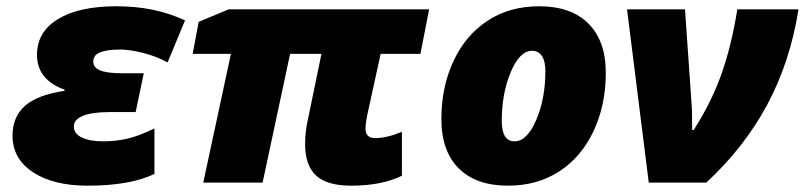

<svg xmlns="http://www.w3.org/2000/svg" viewBox="-20 -583 2569 613"><path d="M413.1 -225.1H329.1Q274.4 -225.1 245.1 -213.4Q215.8 -201.7 215.8 -179.2Q215.8 -156.2 241.2 -144Q266.6 -131.8 309.1 -131.8Q348.6 -131.8 385 -139.9Q421.4 -147.9 473.1 -172.9V-27.8Q396 9.8 259.8 9.8Q150.4 9.8 85.2 -33.2Q20 -76.2 20 -149.9Q20 -210.4 60.1 -245.4Q100.1 -280.3 186 -293V-296.9Q98.1 -328.1 98.1 -408.2Q98.1 -481.4 165.5 -522.2Q232.9 -563 351.1 -563Q412.6 -563 465.8 -552.2Q519 -541.5 570.8 -518.1L515.1 -383.8Q478 -403.8 436 -414.3Q394 -424.8 363.8 -424.8Q321.8 -424.8 299.8 -416Q277.8 -407.2 277.8 -386.2Q277.8 -367.2 299.8 -358.2Q321.8 -349.1 369.1 -349.1H439Z M1263.2 -22Q1198.7 9.8 1101.1 9.8Q1023.9 9.8 989 -22.7Q954.1 -55.2 954.1 -123Q954.1 -165 964.4 -208L1006.3 -411.1H906.2L818.4 0H628.9L717.3 -411.1H595.2L614.3 -513.2L710 -553.2H1350.1L1322.3 -411.1H1195.3L1153.3 -219.2Q1147 -189.9 1147 -171.9Q1147 -142.1 1178.2 -142.1Q1214.4 -142.1 1263.2 -162.1Z M1602.1 9.8Q1500 9.8 1444.6 -45.4Q1389.2 -100.6 1389.2 -203.1Q1389.2 -305.7 1428 -388.4Q1466.8 -471.2 1537.1 -517.1Q1607.4 -563 1701.2 -563Q1803.2 -563 1858.6 -507.8Q1914.1 -452.6 1914.1 -350.1Q1914.1 -247.6 1875.2 -164.8Q1836.4 -82 1766.1 -36.1Q1695.8 9.8 1602.1 9.8ZM1679.2 -420.9Q1639.2 -420.9 1610.6 -352.8Q1582 -284.7 1582 -196.8Q1582 -131.8 1623 -131.8Q1662.6 -131.8 1691.9 -199.7Q1721.2 -267.6 1721.2 -356Q1721.2 -388.2 1710 -404.5Q1698.7 -420.9 1679.2 -420.9Z M1981.9 -553.2H2167L2188 -251Q2189.9 -231.4 2189.9 -168H2194.8Q2252 -257.3 2283.9 -348.1Q2315.9 -439 2334 -553.2H2529.3Q2502.9 -385.3 2429.4 -248.5Q2356 -111.8 2234.9 0H2051.3Z"/></svg>

Font: Open Sans Extrabold
Style: Italic
Weight: 800
Italic angle: -12°
Foundry: Ascender Corporation
Version: Version 1.10